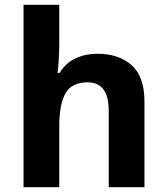

<svg xmlns="http://www.w3.org/2000/svg" viewBox="-20 -780 697 800"><path d="M227 -605Q227 -565 224.5 -528Q222 -491 220 -476H228Q254 -518 295 -537Q336 -556 386 -556Q475 -556 528.5 -508.5Q582 -461 582 -356V0H433V-319Q433 -437 345 -437Q278 -437 252.5 -390.5Q227 -344 227 -257V0H78V-760H227Z"/></svg>

Font: Noto Sans Kayah Li
Style: Bold
Weight: 700
Designer: Monotype Design Team, Sérgio Martins
Foundry: Monotype Imaging Inc.
Version: Version 2.002; ttfautohint (v1.8.4.7-5d5b)